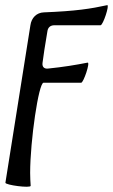

<svg xmlns="http://www.w3.org/2000/svg" viewBox="-20 -452 438 745"><path d="M99 269C98 260 97 230 97 219C97 94 130 -131 149 -131H295C304 -131 331 -211 320 -209C274 -200 226 -192 167 -186C151 -184 143 -193 145 -208C149 -239 154 -272 164 -331C166 -345 175 -354 191 -354H370C380 -354 406 -434 396 -432C332 -418 275 -409 150 -404C122 -403 102 -383 98 -354L1 257C0 266 99 279 99 269Z"/></svg>

Font: Junicode Two Beta SemiCondensed Medium
Style: Italic
Weight: 500
Width: 4
Italic angle: -10°
Version: Version 1.063